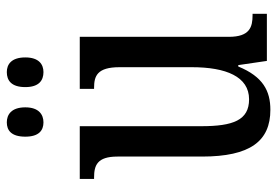

<svg xmlns="http://www.w3.org/2000/svg" viewBox="-142 -642 795 550"><g transform="rotate(-90 255.0 -367.5)"><path d="M323 -640C345 -640 365 -653 365 -692C365 -732 345 -745 323 -745C299 -745 280 -732 280 -692C280 -653 299 -640 323 -640ZM179 -640C201 -640 222 -653 222 -692C222 -732 201 -745 179 -745C156 -745 138 -732 138 -692C138 -653 156 -640 179 -640ZM215 10C269 10 310 -11 339 -82H343L355 0H490V-41H486C452 -41 424 -49 424 -109V-536H275V-495H278C312 -495 337 -486 337 -422V-215C337 -117 310 -51 245 -51C185 -51 168 -97 168 -188V-536H17V-495H21C56 -495 81 -486 81 -428V-186C81 -48 125 10 215 10Z"/></g></svg>

Font: Noto Serif Sinhala ExtraCondensed
Style: Regular
Weight: 400
Width: 2
Designer: Jelle Bosma - Monotype Design Team
Foundry: Monotype Imaging Inc.
Version: Version 2.007